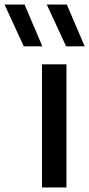

<svg xmlns="http://www.w3.org/2000/svg" viewBox="-109 -828 394 848"><path d="M76.5 0V-544H184.5V0ZM183 -623.5 97.5 -808H186L265 -623.5ZM-4 -623.5 -89 -808H-0.5L78 -623.5Z"/></svg>

Font: Encode Sans SmExp Md
Style: Regular
Weight: 500
Width: 6
Designer: Multiple Designers
Foundry: Impallari Type
Version: Version 3.002; ttfautohint (v1.8.3) -l 8 -r 50 -G 200 -x 14 